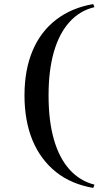

<svg xmlns="http://www.w3.org/2000/svg" viewBox="-20 -835 543 941"><path d="M437 86Q384 77 338 57.5Q292 38 254.5 8Q217 -22 188 -61Q159 -100 139.5 -147Q120 -194 110 -249.5Q100 -305 100 -367Q100 -492 139.5 -586Q179 -680 255 -738.5Q331 -797 437 -815L443 -800Q371 -783 320.5 -727Q270 -671 244 -580.5Q218 -490 218 -367Q218 -243 244 -152Q270 -61 320.5 -4.5Q371 52 443 70Z"/></svg>

Font: Kalnia
Style: Regular
Weight: 400
Designer: Frida Medrano
Foundry: Frida Medrano
Version: Version 1.105